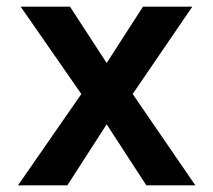

<svg xmlns="http://www.w3.org/2000/svg" viewBox="-20 -556 640 576"><path d="M34 0 224 -274 42 -536H190L300 -367L409 -536H557L378 -274L566 0H419L300 -183L182 0Z"/></svg>

Font: Geist Mono
Style: Bold
Weight: 700
Monospace: yes
Designer: Basement.studio, Andrés Briganti, Mateo Zaragoza
Foundry: Basement.studio, Vercel, Andrés Briganti, Guido Ferreyra, Mateo Zaragoza
Version: Version 1.500; ttfautohint (v1.8.4.7-5d5b)